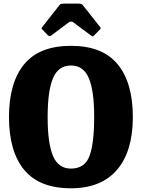

<svg xmlns="http://www.w3.org/2000/svg" viewBox="-20 -1020 782 1058"><path d="M29.5 -375Q29.5 -564.5 113.2 -666Q197 -767.5 371 -767.5Q544.5 -767.5 628.2 -666Q712 -564.5 712 -375Q712 -185.5 624.5 -84Q537 17.5 371 17.5Q197 17.5 113.2 -84Q29.5 -185.5 29.5 -375ZM242.5 -375Q242.5 -230.5 272 -160.8Q301.5 -91 371 -91Q447.5 -91 473.2 -160.8Q499 -230.5 499 -375Q499 -519.5 469.5 -589.2Q440 -659 371 -659Q301.5 -659 272 -589.2Q242.5 -519.5 242.5 -375ZM243 -826.5 215 -855.5Q209 -861 209 -863.5Q209 -866 213.5 -872L307.5 -991.5Q312 -997.5 317.8 -998.8Q323.5 -1000 334 -1000H413.5Q429.5 -1000 436.5 -991.5L532.5 -870Q538 -864.5 529.5 -856L498 -824.5Q492.5 -819 490.5 -819.2Q488.5 -819.5 482 -824L384.5 -896.5Q371.5 -906 359.5 -897L261 -823.5Q252.5 -817.5 243 -826.5Z"/></svg>

Font: Besley* Narrow Heavy
Style: Regular
Weight: 800
Width: 4
Designer: Owen Earl
Foundry: indestructible type*
Version: Version 3.000; ttfautohint (v1.8.3)